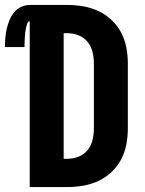

<svg xmlns="http://www.w3.org/2000/svg" viewBox="-64 -755 584 775"><path d="M56 0V-669Q50 -669 47.5 -663.5Q45 -658 43.5 -652.5Q42 -647 41 -642Q40 -637 39 -631.5Q38 -626 37.5 -620.5Q37 -615 36.5 -609.5Q36 -604 36 -598.5Q36 -593 35.5 -587.5Q35 -582 35 -576.5Q35 -571 35 -565H-44Q-44 -583 -42.5 -601.5Q-41 -620 -37 -638Q-33 -656 -26 -673Q-19 -690 -7.5 -704.5Q4 -719 21 -727Q38 -735 56 -735H207Q240 -735 272 -729.5Q304 -724 333 -710.5Q362 -697 386 -674.5Q410 -652 425 -623.5Q440 -595 446 -563Q452 -531 452 -499V-237Q452 -204 446 -172Q440 -140 425 -111.5Q410 -83 386 -60.5Q362 -38 333 -24.5Q304 -11 272 -5.5Q240 0 207 0ZM193 -114H208Q231 -114 253 -122.5Q275 -131 289.5 -149Q304 -167 309.5 -190Q315 -213 315 -237V-499Q315 -522 309.5 -545Q304 -568 289.5 -586Q275 -604 253 -612.5Q231 -621 207 -621H193Z"/></svg>

Font: Iosevka Curly Heavy
Style: Regular
Weight: 900
Monospace: yes
Designer: Belleve Invis
Foundry: Belleve Invis
Version: Version 22.1.2; ttfautohint (v1.8.4)